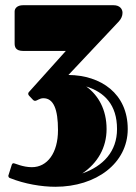

<svg xmlns="http://www.w3.org/2000/svg" viewBox="-20 -520 519 735"><path d="M107 -137C109 -135 112 -134 114 -134C122 -134 131 -144 146 -144C185 -144 202 -102 202 -22C202 66 161 120 102 120C67 120 37 105 33 105C30 105 27 105 25 111L13 149C12 151 12 152 12 153C12 158 15 161 19 162C74 184 139 195 192 195C348 195 469 105 469 -26C469 -162 366 -232 242 -233L435 -438C444 -448 449 -459 449 -471C449 -486 438 -500 415 -500H68C46 -500 36 -488 36 -476V-355C36 -342 38 -325 69 -325H232L91 -168C89 -166 88 -164 88 -161C88 -159 89 -156 91 -154ZM310 -189C380 -167 428 -119 428 -26C428 60 375 116 295 144C354 104 388 45 388 -26C388 -100 357 -155 310 -189Z"/></svg>

Font: Fascinate Inline
Style: Regular
Weight: 900
Designer: Astigmatic (AOETI)
Foundry: Astigmatic (AOETI)
Version: Version 1.000